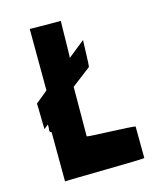

<svg xmlns="http://www.w3.org/2000/svg" viewBox="-103 -772 698 825"><g transform="rotate(-15 246.0 -359.0)"><path d="M74 -299C71 -297 64 -293 64 -289C64 -280 73 -288 75 -289C76 -279 77 -264 75 -256C71 -234 100 -244 113 -244H121C125 -244 130 -245 131 -248C136 -256 125 -254 121 -254H113C106 -254 100 -251 94 -250H92C90 -250 85 -251 83 -252L84 -23C84 -25 439 -28 439 -32C439 -36 438 -165 438 -172C438 -177 224 -182 224 -186L225 -406C227 -407 308 -470 310 -471C313 -472 315 -589 316 -590L241 -530C243 -531 244 -693 245 -694C245 -694 106 -694 107 -695L108 -422C109 -421 53 -377 54 -377C55 -377 56 -262 57 -263C58 -264 115 -310 115 -311C115 -316 107 -319 103 -316C97 -311 89 -308 82 -304C81 -315 81 -320 81 -335C81 -354 81 -361 83 -375C86 -377 86 -378 86 -382C86 -384 85 -385 82 -386C71 -390 72 -350 72 -335C72 -318 73 -312 74 -299Z"/></g></svg>

Font: Hussar Wojna
Style: 3
Weight: 400
Designer: Robert Jablonski
Foundry: Cannot Into Space Fonts
Version: Version 1.01